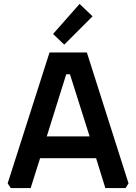

<svg xmlns="http://www.w3.org/2000/svg" viewBox="-20 -957 693 977"><path d="M19 -24 232 -690H422L634 -24L619 0H516L469 -152H184L136 0H35ZM218 -263H436L336 -579H317ZM250 -784 385 -937 451 -874 307 -730Z"/></svg>

Font: Oxanium ExtraLight SemiBold
Style: Regular
Weight: 600
Version: Version 2.000